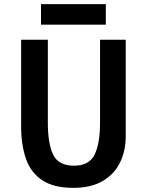

<svg xmlns="http://www.w3.org/2000/svg" viewBox="-20 -888 708 927"><path d="M491 -769V-868H178V-769ZM587 -230V-696H463V-296Q463 -196 437 -142Q411 -88 337 -88Q263 -88 237 -140.5Q211 -193 211 -296V-696H82V-278Q82 -188 105.5 -121Q129 -54 184.5 -17.5Q240 19 334 19Q418 19 474 -13Q530 -45 558.5 -101.5Q587 -158 587 -230Z"/></svg>

Font: Repo DemiBold
Style: Regular
Weight: 600
Designer: Stefan Peev
Foundry: Context Ltd
Version: Version 1.502